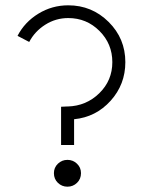

<svg xmlns="http://www.w3.org/2000/svg" viewBox="-20 -693 538 723"><path d="M46 -558Q73 -610 124.5 -641.5Q176 -673 237 -673Q326 -673 389 -610.5Q452 -548 452 -459Q452 -375 396.5 -313.5Q341 -252 259 -244V-147H210V-291L231 -292H234H235Q305 -294 354 -342Q403 -390 403 -459Q403 -528 354.5 -576.5Q306 -625 237 -625Q190 -625 150.5 -600Q111 -575 90 -535ZM183 -41Q183 -62 198 -76.5Q213 -91 234 -91Q255 -91 270 -76.5Q285 -62 285 -41Q285 -19 270 -4.5Q255 10 234 10Q213 10 198 -4.5Q183 -19 183 -41Z"/></svg>

Font: Human Sans Light
Style: Regular
Weight: 300
Designer: Tim Radville
Foundry: Continuum
Version: Version 1.000;FEAKit 1.0